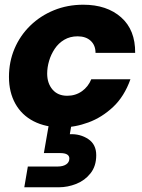

<svg xmlns="http://www.w3.org/2000/svg" viewBox="-20 -528 604 814"><path d="M242 12Q173 12 122.5 -14Q72 -40 45 -88.5Q18 -137 18 -202Q18 -266 41.5 -321.5Q65 -377 108 -419Q151 -461 208.5 -484.5Q266 -508 333 -508Q433 -508 493.5 -454.5Q554 -401 553 -304H385Q385 -336 364.5 -355Q344 -374 309 -374Q277 -374 252.5 -359.5Q228 -345 212 -321Q196 -297 188 -269.5Q180 -242 180 -216Q180 -175 202.5 -148.5Q225 -122 265 -122Q300 -122 327 -141Q354 -160 367 -192H533Q507 -119 459.5 -74.5Q412 -30 355 -9Q298 12 242 12ZM83 266 98 178H224Q247 178 260.5 169Q274 160 274 144Q274 121 235 121H166L190 -17H286L276 41Q320 39 354 61.5Q388 84 388 130Q388 176 364 206.5Q340 237 303.5 251.5Q267 266 229 266Z"/></svg>

Font: Rethink Sans ExtraBold
Style: Italic
Weight: 800
Italic angle: -10°
Designer: The Rethink Sans project authors (Hans Thiessen). DM Sans designed by Colophon Foundry.
Foundry: Rethink Communications LLC
Version: Version 1.001